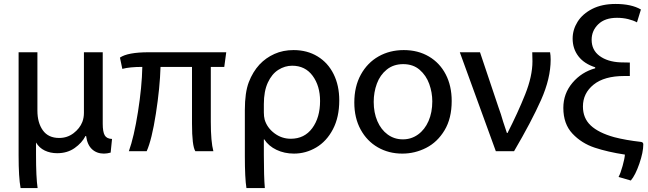

<svg xmlns="http://www.w3.org/2000/svg" viewBox="-20 -750 3276 970"><path d="M84 200Q74 147 74 35V-486H169V-191Q169 -130 196.5 -91.5Q224 -53 279 -53Q320 -53 351.5 -77Q383 -101 396 -134Q404 -155 404 -180V-486H499V-125Q499 -84 509 -66.5Q519 -49 546 -48L539 21Q521 26 505 26Q469 26 445 4Q421 -18 415 -63H412Q394 -28 357 -2Q320 24 269 24Q234 24 206 10.5Q178 -3 162 -30V30Q162 147 170 200Z M1045 -135Q1045 -34 1058 14H967Q950 -12 950 -126V-412H791Q788 -307 767.5 -175.5Q747 -44 721 14H631Q657 -58 677 -184.5Q697 -311 699 -412Q635 -412 598 -402L586 -459Q625 -486 732 -486H1123L1113 -412H1045Z M1225 200Q1217 151 1217 38V-194Q1217 -283 1237 -335Q1257 -387 1291 -424Q1323 -458 1366.5 -477.5Q1410 -497 1463 -497Q1532 -497 1584.5 -465Q1637 -433 1665.5 -375.5Q1694 -318 1694 -243Q1694 -158 1662 -97Q1630 -36 1577.5 -5Q1525 26 1465 26Q1417 26 1377 7Q1337 -12 1315 -46H1313V33Q1313 144 1318 200ZM1313 -182Q1313 -162 1317 -146Q1329 -105 1366 -77Q1403 -49 1449 -49Q1518 -49 1557.5 -102.5Q1597 -156 1597 -240Q1597 -316 1559.5 -367Q1522 -418 1456 -418Q1419 -418 1386 -397Q1353 -376 1333 -332.5Q1313 -289 1313 -224Z M2012 26Q1944 26 1889 -5.5Q1834 -37 1802 -95.5Q1770 -154 1770 -232Q1770 -313 1803 -373Q1836 -433 1892.5 -465Q1949 -497 2020 -497Q2092 -497 2147 -464.5Q2202 -432 2232 -374Q2262 -316 2262 -240Q2262 -152 2226 -92Q2190 -32 2133 -3Q2076 26 2013 26ZM2016 -46Q2058 -46 2092 -70.5Q2126 -95 2145 -138.5Q2164 -182 2164 -238Q2164 -283 2148.5 -326Q2133 -369 2100 -397.5Q2067 -426 2017 -426Q1968 -426 1934 -398.5Q1900 -371 1884 -327.5Q1868 -284 1868 -235Q1868 -181 1886.5 -138Q1905 -95 1938.5 -70.5Q1972 -46 2015 -46Z M2498 -209Q2511 -174 2522 -135Q2534 -97 2541 -78H2544Q2596 -180 2633 -272.5Q2670 -365 2670 -440Q2670 -471 2669 -486H2759Q2762 -470 2762 -449Q2762 -354 2713.5 -245Q2665 -136 2577 14H2485L2303 -486H2405Z M3134 -366Q3033 -366 2979 -322.5Q2925 -279 2925 -212Q2925 -153 2964.5 -116Q3004 -79 3083 -57Q3140 -42 3219 -33Q3230 -31 3230 -21Q3230 19 3210 77Q3190 135 3167 162L3105 144Q3115 126 3125.5 88Q3136 50 3137 31Q3051 18 2984.5 -4Q2918 -26 2872 -75Q2826 -124 2826 -205Q2826 -277 2872 -331.5Q2918 -386 2987 -405V-410Q2931 -428 2902 -466Q2873 -504 2873 -555Q2873 -600 2898 -640Q2923 -680 2972 -705Q3021 -730 3090 -730Q3170 -730 3218 -702L3198 -637Q3180 -647 3153.5 -653.5Q3127 -660 3097 -660Q3036 -660 3002.5 -627.5Q2969 -595 2969 -549Q2969 -497 3009 -467.5Q3049 -438 3113 -435Q3127 -434 3162 -434V-366Z"/></svg>

Font: LINE Seed Sans KR Regular
Style: Regular
Weight: 400
Designer: LINE VX Design & Sandoll Inc & Dalton Maag Ltd
Foundry: Sandoll Inc.
Version: Version 1.000